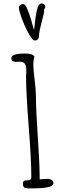

<svg xmlns="http://www.w3.org/2000/svg" viewBox="-20 -1076 408 1101"><path d="M144.5 -351.1Q159.7 -160.2 159.7 -58.6Q159.7 -42 137.7 -42Q121.6 -42 116.7 -38.3Q111.8 -34.7 111.8 -22.9Q111.8 -6.3 118.7 -1Q125.5 4.4 143.1 4.4Q151.4 4.4 156.7 3.9H172.9Q286.6 3.9 286.6 -25.4Q286.6 -50.3 244.1 -50.3V-49.8Q236.8 -49.8 232.9 -49.3Q223.6 -48.8 217 -48.1Q210.4 -47.4 207.5 -46.9V-53.2Q207.5 -135.7 196.8 -290.5Q186 -444.3 186 -526.9Q186 -558.1 178.7 -618.7Q170.9 -677.7 170.9 -710.4Q170.9 -725.6 176.8 -752.4Q167.5 -769 125.5 -769Q44.9 -769 44.9 -742.7Q44.9 -721.2 73.2 -721.2Q80.1 -721.2 85.4 -721.7L96.2 -722.2Q130.9 -722.2 130.9 -675.3Q130.9 -664.6 130.4 -656.2L129.4 -638.7Q129.4 -542 144.5 -351.1ZM178.7 -843.8Q204.1 -843.8 204.1 -876Q204.1 -891.6 218.3 -947.3L232.4 -1002V-1020Q233.4 -1023.4 236.3 -1027.3Q239.7 -1032.2 239.7 -1035.2Q239.7 -1044.9 233.9 -1050.5Q228 -1056.2 218.8 -1056.2Q199.7 -1056.2 190.9 -1015.6Q187 -998.5 184.3 -978.8Q181.6 -959 179.2 -937.5Q177.2 -915 174.8 -903.8L162.1 -949.7Q148.4 -997.6 136.7 -1024.4Q124.5 -1052.7 112.3 -1052.7Q103 -1052.7 95.7 -1047.1Q88.4 -1041.5 88.4 -1033.7Q88.4 -1015.1 106 -968Q123.5 -920.9 145 -882.3Q166.5 -843.8 178.7 -843.8Z"/></svg>

Font: Amatica SC
Style: Bold
Weight: 400
Designer: Vernon Adams, Ben Nathan
Foundry: newtypography
Version: Version 2.000